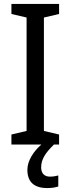

<svg xmlns="http://www.w3.org/2000/svg" viewBox="-20 -734 358 975"><path d="M189 116C189 76 209 44 254 0H280V-51L203 -69V-645L280 -663V-714H38V-663L115 -645V-69L38 -51V0H190C152 33 119 81 119 128C119 188 151 221 220 221C243 221 260 218 276 213V157C267 159 254 163 234 163C206 163 189 147 189 116Z"/></svg>

Font: Noto Sans Bengali SemiCondensed
Style: Regular
Weight: 400
Width: 4
Designer: Jelle Bosma - Monotype Design Team
Foundry: Monotype Imaging Inc.
Version: Version 2.003